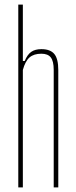

<svg xmlns="http://www.w3.org/2000/svg" viewBox="-20 -820 333 840"><path d="M60 0V-800H80V-553H88Q99.5 -581 116.5 -593Q133.5 -605 161 -605Q200 -605 217.5 -584Q235 -563 235 -514V0H215V-514Q215 -552.5 202.2 -568.8Q189.5 -585 161 -585Q128 -585 109.2 -568.8Q90.5 -552.5 80 -514V0Z"/></svg>

Font: Big Shoulders Display SC Thin
Style: Regular
Weight: 100
Designer: Patric King
Foundry: XO Type Co
Version: Version 2.002